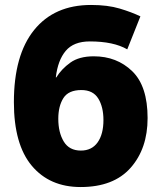

<svg xmlns="http://www.w3.org/2000/svg" viewBox="-20 -744 653 774"><path d="M36 -332Q36 -162 108 -76Q180 10 305 10Q438 10 506.5 -67.5Q575 -145 575 -268Q575 -397 513 -457Q451 -517 358 -517Q299 -517 263.5 -491.5Q228 -466 207 -432H205Q213 -501 245 -539Q277 -577 342 -577Q438 -577 493 -545L546 -678Q511 -695 462.5 -709.5Q414 -724 347 -724Q199 -724 117.5 -623Q36 -522 36 -332ZM397 -260Q397 -203 373.5 -170Q350 -137 306 -137Q259 -137 237 -173.5Q215 -210 215 -265Q215 -316 235.5 -348.5Q256 -381 308 -381Q355 -381 376 -347Q397 -313 397 -260Z"/></svg>

Font: Noto Sans Display Condensed Black
Style: Regular
Weight: 900
Width: 3
Designer: Monotype Design team
Foundry: Monotype Imaging Inc.
Version: 1.000